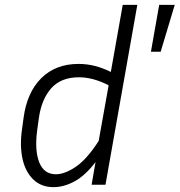

<svg xmlns="http://www.w3.org/2000/svg" viewBox="-20 -760 739 790"><path d="M357 0 373 -93Q332 -39 288 -14.5Q244 10 200 10Q150 10 117.5 -21Q85 -52 73 -105Q61 -158 70 -224L77 -275Q91 -380 150 -438.5Q209 -497 303 -497Q338 -497 371 -488.5Q404 -480 436 -464L485 -740H545L414 0ZM133 -224Q122 -141 141.5 -92Q161 -43 210 -43Q246 -43 291.5 -73.5Q337 -104 386 -180L427 -409Q363 -442 305 -442Q231 -442 191 -397Q151 -352 140 -275ZM641 -547H601L635 -740H699Z"/></svg>

Font: Inria Sans Light
Style: Italic
Weight: 300
Italic angle: -10°
Designer: Black Foundry Team
Foundry: Black Foundry
Version: Version 1.2; ttfautohint (v1.8.3)